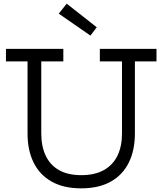

<svg xmlns="http://www.w3.org/2000/svg" viewBox="-20 -1019 888 1049"><path d="M525.5 -752H835V-683.5H717V-290Q717 -197.5 683.5 -130.2Q650 -63 584.8 -26.5Q519.5 10 423.5 10Q328 10 262.8 -26.5Q197.5 -63 164 -130.2Q130.5 -197.5 130.5 -290V-683.5H12.5V-752H326V-683.5H205.5V-290Q205.5 -219.5 229.8 -168.2Q254 -117 302.5 -89.5Q351 -62 424.5 -62Q498 -62 547.5 -89.8Q597 -117.5 621.8 -168.5Q646.5 -219.5 646.5 -290V-683.5H525.5ZM344.5 -999 301 -944.5 474 -824.5 508.5 -870Z"/></svg>

Font: Hepta Slab
Style: Regular
Weight: 400
Designer: Michael LaGattuta
Foundry: Michael LaGattuta
Version: Version 1.100